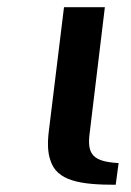

<svg xmlns="http://www.w3.org/2000/svg" viewBox="-20 -504 363 531"><path d="M228 -136 270 -484H157L115 -141C111 -108 112 -82 119 -62C136 -3 203 7 300 7L308 -53C238 -57 220 -76 228 -136Z"/></svg>

Font: Gamestation Extended
Style: Italic
Weight: 400
Width: 7
Designer: Jonas Hecksher
Foundry: Jonas Hecksher, Playtypeª, e-types AS
Version: Version 1.003